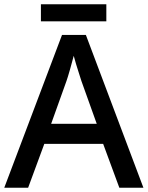

<svg xmlns="http://www.w3.org/2000/svg" viewBox="-20 -881 694 901"><path d="M540 0 464 -206H188L112 0H0L271 -717H383L653 0ZM362 -501Q359 -512 351.5 -534Q344 -556 337 -580Q330 -604 326 -619Q318 -588 308 -553Q298 -518 292 -501L220 -300H434ZM479 -861V-781H172V-861Z"/></svg>

Font: Noto Sans Ol Chiki Medium
Style: Regular
Weight: 500
Designer: Monotype Design Team, Lewis McGuffie
Foundry: Monotype Imaging Inc.
Version: Version 2.003; ttfautohint (v1.8.4.7-5d5b)